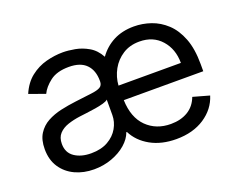

<svg xmlns="http://www.w3.org/2000/svg" viewBox="-94 -720 1114 899"><g transform="rotate(-20 462.5 -270.5)"><path d="M647.7 11.4Q573.9 11.4 519.9 -18.6Q465.9 -48.7 440.3 -99.4H437.5Q426.8 -68.9 397.5 -43.3Q368.3 -17.8 326.5 -2.5Q284.8 12.8 237.2 12.8Q185.4 12.8 143.1 -6.9Q100.9 -26.6 76 -64.1Q51.1 -101.6 51.1 -154.8Q51.1 -201.7 69.8 -231Q88.4 -260.3 119.1 -277.2Q149.9 -294 187.5 -302.4Q225.1 -310.7 262.8 -315.3Q312.5 -321.7 343.6 -325.3Q374.6 -328.8 389 -337Q403.4 -345.2 403.4 -365.1V-367.9Q403.4 -420.1 374.6 -449.4Q345.9 -478.7 288.4 -478.7Q228.7 -478.7 194.4 -452.4Q160.2 -426.1 146.3 -396.3L66.8 -424.7Q88.1 -474.4 123.8 -502.3Q159.4 -530.2 201.9 -541.4Q244.3 -552.6 285.5 -552.6Q311.4 -552.6 345.2 -546.5Q378.9 -540.5 411 -522Q443.2 -503.6 463.8 -465.6Q492.9 -506.7 536.9 -529.7Q581 -552.6 639.2 -552.6Q681.8 -552.6 723.4 -538.4Q764.9 -524.1 799 -492.4Q833.1 -460.6 853.3 -408.4Q873.6 -356.2 873.6 -279.8V-244.3H477.6Q480.5 -157 527.5 -110.4Q574.6 -63.9 647.7 -63.9Q697.1 -63.9 732.6 -85.2Q768.1 -106.5 784.1 -149.1L865.1 -126.4Q845.9 -64.6 788.4 -26.6Q730.8 11.4 647.7 11.4ZM250 -62.5Q299.7 -62.5 334 -82Q368.3 -101.6 385.8 -132.5Q403.4 -163.4 403.4 -197.4V-274.1Q398.1 -267.8 380.1 -262.6Q362.2 -257.5 339 -253.7Q315.7 -250 293.9 -247.3Q272 -244.7 258.5 -242.9Q225.9 -238.6 197.6 -229.2Q169.4 -219.8 152.2 -201.2Q134.9 -182.5 134.9 -150.6Q134.9 -106.9 167.4 -84.7Q199.9 -62.5 250 -62.5ZM477.6 -316.8H788.4Q788.4 -386 747.9 -431.6Q707.4 -477.3 639.2 -477.3Q591.3 -477.3 556.1 -454.7Q521 -432.2 500.7 -395.6Q480.5 -359 477.6 -316.8Z"/></g></svg>

Font: Inter Zeller
Style: Regular
Weight: 400
Designer: Rasmus Andersson; Joe Bland
Foundry: zeller
Version: Version 3.015;git-dec3a8cb1